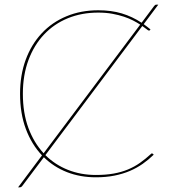

<svg xmlns="http://www.w3.org/2000/svg" viewBox="-20 -752 724 823"><path d="M581 -646.5Q568 -655 550.8 -664Q533.5 -673 511 -680.5Q488.5 -688 461.2 -693Q434 -698 401 -698Q330 -698 270.8 -673.8Q211.5 -649.5 168.8 -604.2Q126 -559 102 -494.5Q78 -430 78 -350Q78 -268 101.5 -204.2Q125 -140.5 167 -95ZM174.5 -87Q216.5 -45.5 271.5 -23.8Q326.5 -2 391 -2Q433.5 -2 467 -8Q500.5 -14 528.2 -25.5Q556 -37 579.8 -53.8Q603.5 -70.5 627 -92Q629.5 -94.5 631 -94.5Q633 -94.5 634.5 -93L639 -89Q617 -67.5 591.8 -49.8Q566.5 -32 536.5 -19.2Q506.5 -6.5 470.5 0.8Q434.5 8 391 8Q324 8 267.5 -14Q211 -36 168 -78L75.5 45Q71 51 64.5 51H57.5L160 -86Q115.5 -133 90.8 -199.2Q66 -265.5 66 -350Q66 -430 90.2 -496Q114.5 -562 158.8 -609.2Q203 -656.5 264.8 -682.2Q326.5 -708 401 -708Q457 -708 502 -694.5Q547 -681 587 -654.5L640.5 -726Q643 -729 644.8 -730.5Q646.5 -732 650.5 -732H658.5L596 -648.5Q603 -643 610.5 -637.5Q618 -632 625 -626L623 -623Q622 -621 618 -621Q615.5 -621 608.8 -626.5Q602 -632 590 -640.5Z"/></svg>

Font: Lato 2
Style: Regular
Weight: 100
Designer: Lukasz Dziedzic with Adam Twardoch and Botio Nikoltchev
Foundry: tyPoland Lukasz Dziedzic
Version: Version 2.015; 2015-08-06; http://www.latofonts.com/